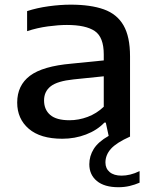

<svg xmlns="http://www.w3.org/2000/svg" viewBox="-20 -572 640 804"><path d="M241 9Q149 9 100.5 -32.8Q52 -74.5 52 -142.5Q52 -214.5 105.5 -254.8Q159 -295 279.5 -305.5L414.5 -319V-344Q414.5 -416.5 376.8 -442Q339 -467.5 260 -467.5Q225 -467.5 180.5 -461.5Q136 -455.5 93.5 -441.5V-525.5Q134.5 -539 183.8 -545.8Q233 -552.5 276 -552.5Q359.5 -552.5 414.8 -532.8Q470 -513 497.2 -465.8Q524.5 -418.5 524.5 -336.5V0Q467.5 25.5 444.5 51.2Q421.5 77 421.5 108.5Q421.5 133.5 439.2 148.5Q457 163.5 489 163.5Q506.5 163.5 525.2 159Q544 154.5 564.5 144.5V193Q545 201.5 522.8 206.8Q500.5 212 476 212Q417 212 385.5 185.8Q354 159.5 354 116Q354 81.5 372.5 51.8Q391 22 435 -3L423 -58.5H417Q386.5 -26.5 340 -8.8Q293.5 9 241 9ZM164.5 -151.5Q164.5 -113 190.2 -90.8Q216 -68.5 271 -68.5Q309.5 -68.5 347 -82.5Q384.5 -96.5 414.5 -125V-252.5L288 -239.5Q220.5 -232.5 192.5 -210.8Q164.5 -189 164.5 -151.5Z"/></svg>

Font: Encode Sans Exp Md
Style: Regular
Weight: 500
Width: 7
Designer: Multiple Designers
Foundry: Impallari Type
Version: Version 3.002; ttfautohint (v1.8.3) -l 8 -r 50 -G 200 -x 14 